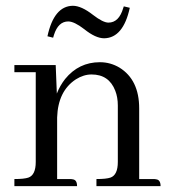

<svg xmlns="http://www.w3.org/2000/svg" viewBox="-20 -638 595 658"><path d="M219.7 -24.4H175.8V-235.4Q178.7 -326.2 240.2 -366.2Q266.6 -382.8 293.9 -382.8Q353.5 -382.8 375 -327.1Q383.8 -304.7 383.8 -276.4V-83Q383.8 -38.1 358.4 -29.3Q343.8 -24.4 310.5 -24.4V0H530.3Q530.3 -21.5 515.6 -23.4Q511.7 -24.4 505.9 -24.4H457V-266.6Q457 -364.3 389.6 -406.2Q358.4 -424.8 322.3 -424.8Q250 -424.8 203.1 -367.2Q185.5 -344.7 174.8 -317.4L170.9 -415H29.3V-390.6H102.5V-83Q102.5 -38.1 77.1 -29.3Q62.5 -24.4 29.3 -24.4V0H244.1Q244.1 -21.5 229.5 -23.4Q225.6 -24.4 219.7 -24.4ZM229.5 -618.2Q258.8 -618.2 298.8 -586.9Q333 -560.5 351.6 -560.5Q387.7 -560.5 402.3 -610.4Q403.3 -613.3 404.3 -616.2L424.8 -611.3Q402.3 -507.8 336.9 -506.8Q307.6 -506.8 268.6 -538.1Q234.4 -564.5 213.9 -564.5Q179.7 -564.5 165 -518.6Q163.1 -513.7 162.1 -508.8L142.6 -513.7Q165 -617.2 229.5 -618.2Z"/></svg>

Font: Abhaya Libre
Style: Regular
Weight: 400
Designer: Pushpananda Ekanayake, Sol Matas, Pathum Egodawatta
Foundry: Mooniak
Version: Version 1.050 ; ttfautohint (v1.6)